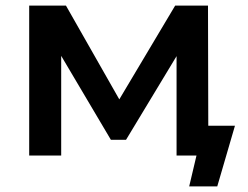

<svg xmlns="http://www.w3.org/2000/svg" viewBox="-20 -554 883 684"><path d="M817 -106 754 110H654L680 0H609V-354L429 -56H375L198 -355V0H84V-534H215L405 -200L604 -534H721L722 -106Z"/></svg>

Font: mBank SemiBold
Style: Regular
Weight: 600
Designer: Julieta Ulanovsky
Foundry: Julieta Ulanovsky
Version: Version 7.200